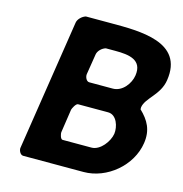

<svg xmlns="http://www.w3.org/2000/svg" viewBox="-105 -804 860 900"><g transform="rotate(15 325.0 -353.5)"><path d="M202 -707C185 -702 166 -685 163 -667L65 -33C63 -22 72 0 87 0H380C493 0 602 -91 619 -204C629 -269 605 -312 562 -353V-363C569 -410 636 -443 647 -517C677 -710 463 -707 322 -707ZM473 -210C467 -172 429 -120 386 -120H246C235 -120 230 -148 231 -153L248 -267C249 -272 262 -300 273 -300H419C461 -300 478 -245 473 -210ZM331 -587H378C442 -587 510 -579 498 -500C492 -460 458 -413 411 -413H297C282 -413 274 -435 276 -447L292 -547C295 -565 313 -582 331 -587Z"/></g></svg>

Font: Asimov Print
Style: CIt
Weight: 500
Designer: Google
Version: Version 2.000980: 2014